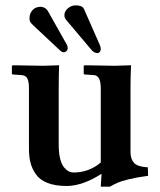

<svg xmlns="http://www.w3.org/2000/svg" viewBox="-20 -677 590 709"><path d="M88.9 -608.9Q88.9 -600.6 91.8 -595.9Q94.7 -591.3 102.1 -584L200.2 -492.2Q208.5 -483.9 214.8 -483.9Q220.7 -483.9 225.3 -488.3Q230 -492.7 230 -499Q230 -506.8 226.1 -513.2L158.2 -633.8L157.2 -635.3Q156.2 -636.7 155.5 -637.9Q154.8 -639.2 153.3 -640.9Q151.9 -642.6 150.4 -644Q148.9 -645.5 146.7 -647Q144.5 -648.4 142.1 -649.4Q139.6 -650.4 136.5 -651.1Q133.3 -651.9 129.9 -651.9Q111.3 -651.9 100.1 -639.6Q88.9 -627.4 88.9 -608.9ZM217.8 -621.1Q217.8 -611.8 223.1 -605L314.9 -496.1Q326.7 -481 338.9 -481Q344.7 -481 348.4 -485.1Q352.1 -489.3 352.1 -496.1Q352.1 -502.4 349.1 -509.8L290 -644Q284.2 -657.2 259.8 -657.2Q243.2 -657.2 230.5 -646.2Q217.8 -635.3 217.8 -621.1ZM461.9 -115.2Q461.9 -89.8 475.1 -75.4Q488.3 -61 525.9 -59.1L526.9 -27.8Q483.9 -22 455.3 -14.9Q426.8 -7.8 414.6 -2.4Q402.3 2.9 386.2 12.2H352.1L355 -35.2Q284.2 9.8 226.1 9.8Q184.1 9.8 155.5 -1.5Q127 -12.7 112.5 -33.4Q98.1 -54.2 92.5 -76.7Q86.9 -99.1 86.9 -127.9V-352.1Q86.9 -376 80.8 -387.5Q74.7 -398.9 58.1 -399.9L26.9 -401.9L23.9 -403.8V-434.1L28.8 -436Q107.9 -434.1 140.1 -434.1L198.2 -436Q196.8 -391.1 196.8 -354V-142.1Q196.8 -112.3 202.1 -91.1Q207.5 -69.8 216.3 -59.3Q225.1 -48.8 233.6 -44.4Q242.2 -40 251 -40Q309.1 -40 352.1 -77.1V-352.1Q352.1 -399.9 324.2 -399.9L293 -401.9L289.1 -403.8V-434.1L293 -436Q377 -434.1 403.8 -434.1L463.9 -436Q461.9 -394.5 461.9 -354Z"/></svg>

Font: Linux Libertine G
Style: Semibold
Weight: 600
Designer: Philipp H. Poll
Foundry: Philipp H. Poll
Version: Version 5.1.1